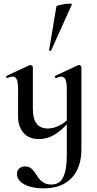

<svg xmlns="http://www.w3.org/2000/svg" viewBox="-20 -751 534 1052"><path d="M160 -384V-157Q160 -101 180 -74Q200 -47 242 -47Q275 -47 309 -65Q343 -83 366 -113L371 -101Q333 -49 288 -19Q243 11 193 11Q139 11 109 -23Q79 -57 79 -114V-263Q79 -298 72.5 -314.5Q66 -331 49 -331Q36 -331 21 -323Q17 -322 15 -328Q13 -334 15 -335L142 -394Q144 -395 146 -395Q150 -395 155 -391Q160 -387 160 -384ZM426 -384V70Q426 131 403.5 178.5Q381 226 335 253.5Q289 281 217 281Q179 281 146 272Q113 263 93 245Q73 227 73 202Q73 183 85.5 172Q98 161 118 161Q138 161 150 171Q162 181 171.5 195.5Q181 210 192 225Q203 240 219.5 250Q236 260 263 260Q286 260 304.5 247.5Q323 235 334.5 199Q346 163 346 94V-263Q346 -298 339 -314.5Q332 -331 316 -331Q303 -331 288 -323Q284 -322 281.5 -328Q279 -334 282 -335L408 -394Q411 -395 413 -395Q417 -395 421.5 -391Q426 -387 426 -384ZM260 -474Q259 -471 253.5 -472.5Q248 -474 249 -476L289 -716Q290 -719 303.5 -722.5Q317 -726 334 -728.5Q351 -731 363.5 -731Q376 -731 374 -727Z"/></svg>

Font: Cormorant Infant Light SemiBold
Style: Regular
Weight: 600
Version: Version 4.001